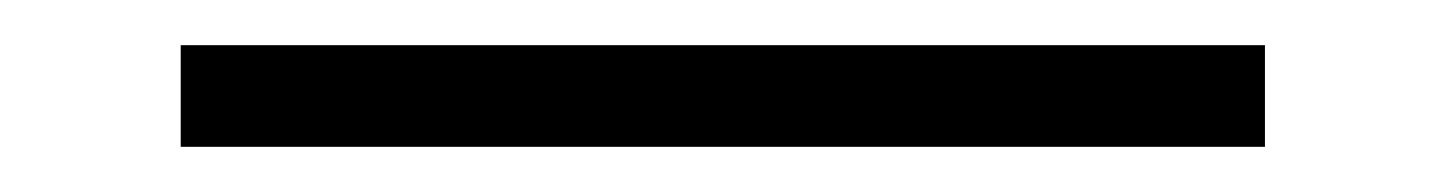

<svg xmlns="http://www.w3.org/2000/svg" viewBox="-20 5 640 85"><path d="M60 70V25H540V70Z"/></svg>

Font: JetBrains Mono NL Thin
Style: Regular
Weight: 100
Monospace: yes
Designer: Philipp Nurullin, Konstantin Bulenkov
Foundry: JetBrains
Version: Version 2.305; ttfautohint (v1.8.4.7-5d5b)